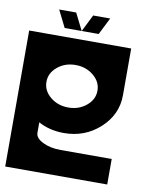

<svg xmlns="http://www.w3.org/2000/svg" viewBox="-84 -805 694 869"><g transform="rotate(10 263.5 -371.0)"><path d="M234.4 -507.8Q186 -507.8 151.6 -479.2Q117.2 -450.7 117.2 -410.2Q117.2 -369.6 151.6 -341.1Q186 -312.5 234.4 -312.5Q282.7 -312.5 317.1 -341.1Q351.6 -369.6 351.6 -410.2Q351.6 -450.7 317.1 -479.2Q282.7 -507.8 234.4 -507.8ZM0 -625H468.8V-410.2Q468.8 -321.3 400.1 -258.3Q331.5 -195.3 234.4 -195.3Q169.4 -195.3 117.2 -223.6V-175.8Q117.2 -151.4 151.6 -134.3Q186 -117.2 234.4 -117.2H468.8V0H0ZM234.4 -664.1H156.2L117.2 -742.2H195.3ZM312.5 -664.1H234.4L273.4 -742.2H351.6Z"/></g></svg>

Font: Leporid
Style: Regular
Weight: 400
Designer: GGBotNet
Foundry: GGBotNet
Version: 1.00